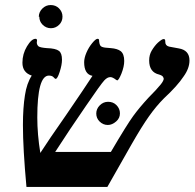

<svg xmlns="http://www.w3.org/2000/svg" viewBox="-20 -743 772 762"><path d="M630 -432H629Q629 -442 612 -447Q572 -456 572 -503Q572 -525 582 -542Q594 -562 607 -574Q623 -588 629 -588Q634 -588 635 -585Q636 -583 636 -576Q636 -562 651 -558L689 -551Q732 -544 732 -503Q732 -472 709 -440Q684 -402 631 -353Q600 -322 571 -281Q542 -240 502 -170L406 -1H85Q71 -153 71 -247Q71 -315 79 -365Q86 -412 106 -443Q69 -455 69 -494Q69 -529 87 -559Q105 -589 121 -589Q127 -589 127 -582L126 -575Q126 -565 133 -559Q140 -554 166 -552Q201 -551 214 -541Q226 -532 226 -506Q226 -486 217 -458Q208 -430 201 -430Q198 -430 192 -437Q186 -443 174 -443Q128 -443 128 -277Q128 -210 140 -136Q172 -186 242 -286Q320 -400 347 -442Q314 -448 314 -496Q314 -513 323 -534Q332 -555 346 -572Q360 -589 367 -589Q372 -589 373 -585Q374 -567 379 -561Q383 -556 397 -554L420 -552Q446 -550 459 -540Q473 -529 473 -501Q473 -479 462 -451Q451 -424 445 -424L441 -426Q427 -437 418 -437Q406 -437 394 -424Q380 -409 322 -324Q257 -230 199 -140H420Q484 -249 509 -283Q533 -316 569 -355Q602 -388 618 -408Q630 -423 630 -432ZM136 -677 134 -676Q134 -695 148 -709Q162 -723 181 -723Q201 -723 214 -710Q228 -696 228 -677Q228 -658 215 -645Q201 -631 182 -631Q163 -631 149 -645Q136 -658 136 -677ZM362 -293V-292Q362 -311 376 -325Q390 -339 409 -339Q429 -339 442 -326Q456 -312 456 -293Q456 -274 441 -261Q425 -247 408 -247Q389 -247 375 -261Q362 -274 362 -293Z"/></svg>

Font: Libra Serif Modern
Style: Bold Italic
Weight: 700
Italic angle: -12°
Designer: Stefan Peev, Context Ltd
Foundry: Stefan Peev, Context Ltd
Version: Version 1.000